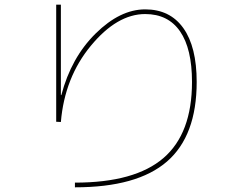

<svg xmlns="http://www.w3.org/2000/svg" viewBox="-20 -770 1040 820"><path d="M240 -364H242Q284 -524 388.5 -627Q493 -730 600 -730Q706 -730 763 -650Q820 -570 820 -420Q820 -190 693 -80Q566 30 300 30V10Q556 10 678 -95Q800 -200 800 -420Q800 -562 749 -636Q698 -710 600 -710Q480 -710 368 -574.5Q256 -439 240 -249L220 -250V-750H240Z"/></svg>

Font: Mplus 1p Thin
Style: Regular
Weight: 250
Version: Version 1.061